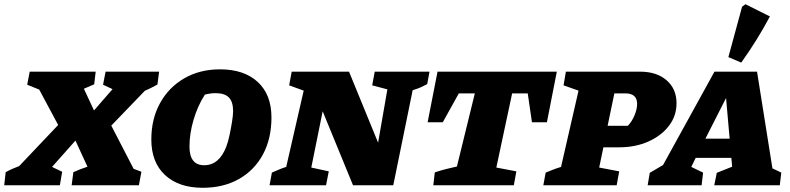

<svg xmlns="http://www.w3.org/2000/svg" viewBox="-65 -879 3749 911"><path d="M-45 0 -38 -62Q-22 -71 -6 -78Q10 -85 26 -91L211 -286L121 -454L64 -477L76 -539H389L382 -479Q358 -468 333 -458L381 -355L469 -456L424 -477L436 -539H690L682 -478Q652 -461 622 -448L463 -283L569 -78L606 -64L594 0H275L283 -62Q316 -77 350 -88L293 -212L182 -87L230 -64L219 0Z M897 12Q783 12 718 -48.5Q653 -109 653 -217Q653 -315 694.5 -390Q736 -465 809.5 -507.5Q883 -550 979 -550Q1093 -550 1158 -490Q1223 -430 1223 -322Q1223 -221 1182.5 -146Q1142 -71 1068.5 -29.5Q995 12 897 12ZM904 -95Q975 -95 1009 -184Q1017 -205 1024 -237.5Q1031 -270 1036 -301.5Q1041 -333 1041 -352Q1041 -396 1021 -416.5Q1001 -437 958 -437Q933 -437 907 -430Q873 -377 853.5 -311Q834 -245 834 -184Q834 -95 904 -95Z M1713 -539H1973L1962 -480Q1947 -472 1933 -465.5Q1919 -459 1893 -451L1801 0H1610L1466 -351L1412 -84L1495 -66L1482 0H1214L1225 -60Q1242 -67 1257.5 -74Q1273 -81 1293 -87L1376 -449L1307 -474L1319 -539H1591L1729 -202L1773 -455L1701 -474Z M2577 -539 2530 -299H2459L2439 -436H2365L2290 -84L2385 -66L2373 0H1991L1998 -61Q2025 -70 2050 -76.5Q2075 -83 2103 -89L2188 -436H2112L2036 -299H1964L2011 -539Z M2513 0 2524 -60Q2539 -66 2556.5 -73Q2574 -80 2597 -87L2680 -449L2609 -474L2620 -539H2972Q3051 -539 3098 -498Q3145 -457 3145 -389Q3145 -329 3109 -282Q3073 -235 3011.5 -207.5Q2950 -180 2872 -180H2798L2778 -84L2873 -66L2861 0ZM2902 -436H2850L2818 -282H2914Q2934 -303 2946 -332.5Q2958 -362 2958 -386Q2958 -436 2902 -436Z M3600 -80Q3611 -75 3621.5 -70Q3632 -65 3642 -60L3635 0H3324L3336 -59L3409 -88L3405 -130H3236L3215 -87Q3243 -74 3271 -60L3264 0H3008L3018 -59L3081 -96L3325 -539H3527ZM3282 -221H3397L3380 -414ZM3452 -582 3391 -608 3456 -847 3472 -859 3588 -801Q3528 -688 3452 -582Z"/></svg>

Font: Piazzolla SC ExtraBold
Style: Italic
Weight: 800
Italic angle: -11.3°
Designer: Juan Pablo del Peral
Foundry: Huerta Tipografica
Version: Version 1.330